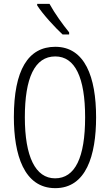

<svg xmlns="http://www.w3.org/2000/svg" viewBox="-20 -1060 571 997"><path d="M237 -1040H173V-1032C203 -985 266 -917 305 -881H339V-892C305 -934 265 -989 237 -1040ZM479 -451C479 -660 421 -817 267 -817C126 -817 52 -696 52 -452C52 -258 104 -83 267 -83C427 -83 479 -252 479 -451ZM109 -451C109 -655 160 -767 267 -767C370 -767 422 -657 422 -451C422 -242 370 -134 266 -134C164 -134 109 -247 109 -451Z"/></svg>

Font: Noto Sans Kannada UI ExtraCondensed Light
Style: Regular
Weight: 300
Width: 2
Designer: Jelle Bosma - Monotype Design Team
Foundry: Monotype Imaging Inc.
Version: Version 2.005